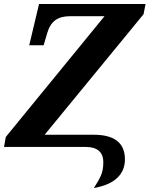

<svg xmlns="http://www.w3.org/2000/svg" viewBox="-22 -734 747 959"><path d="M447 205Q470 170 482 143Q494 116 494 77Q494 38 471.5 19Q449 0 408 0H-2L7 -50L500 -653H326Q281 -653 253.5 -632.5Q226 -612 213 -566L196 -508H124L173 -714H705L695 -663L201 -61H446Q602 -61 602 62Q602 119 562.5 155.5Q523 192 447 205Z"/></svg>

Font: Noto Serif
Style: Bold Italic
Weight: 700
Italic angle: -12°
Designer: Monotype Design Team
Foundry: Monotype Imaging Inc.
Version: Version 2.013